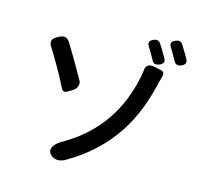

<svg xmlns="http://www.w3.org/2000/svg" viewBox="-121 -978 1223 1151"><g transform="rotate(15 490.0 -403.0)"><path d="M665 -239C736 -346 772 -457 795 -554C798 -565 803 -588 810 -610C815 -629 808 -641 791 -644L758 -651L741 -654C715 -659 696 -645 694 -624C692 -606 689 -586 685 -568C658 -441 589 -226 338 -80C291 -57 252 -12 292 22C315 42 348 40 375 26C510 -51 601 -144 665 -239ZM174 -519C201 -473 227 -425 248 -382C254 -370 267 -366 280 -373L308 -389L311 -391C339 -407 347 -437 337 -456C303 -516 253 -603 215 -664C196 -692 176 -693 146 -677C111 -659 99 -640 121 -607C137 -581 156 -551 174 -519ZM772 -754C763 -769 755 -783 746 -796C735 -813 721 -816 703 -808C678 -798 671 -783 686 -760C693 -750 699 -739 706 -727C713 -715 720 -702 727 -690C737 -669 752 -665 774 -674C797 -684 805 -696 793 -718C786 -730 779 -742 772 -754ZM900 -785C891 -800 882 -814 874 -827C862 -843 849 -845 831 -837C805 -826 800 -811 816 -788C822 -778 828 -768 834 -758C842 -745 849 -732 856 -719C866 -699 882 -694 903 -703C926 -713 933 -727 921 -749C914 -761 907 -773 900 -785Z"/></g></svg>

Font: GenSenRounded2 TW M
Style: Regular
Weight: 500
Version: Version 2.100;PS 2.1;hotconv 16.6.51;makeotf.lib2.5.65220 DE